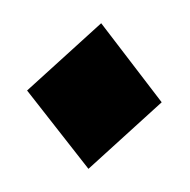

<svg xmlns="http://www.w3.org/2000/svg" viewBox="-29 -385 240 243"><g transform="rotate(5 90.5 -263.5)"><path d="M91 -356 176 -263 91 -171 5 -263Z"/></g></svg>

Font: Bluu Next Cyrillic
Style: Bold
Weight: 700
Designer: Igor Stepanchenko
Foundry: Igor Stepanchenko
Version: Version 1.000